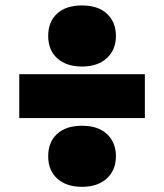

<svg xmlns="http://www.w3.org/2000/svg" viewBox="-20 -742 618 723"><path d="M289 -491.5Q230 -491.5 195.8 -522.2Q161.5 -553 161.5 -606.5Q161.5 -660 195 -690.8Q228.5 -721.5 289 -721.5Q349.5 -721.5 383 -690Q416.5 -658.5 416.5 -606.5Q416.5 -554.5 382.2 -523Q348 -491.5 289 -491.5ZM52.5 -297.5V-462.5H525.5V-297.5ZM289 -38.5Q230 -38.5 195.8 -69.2Q161.5 -100 161.5 -153.5Q161.5 -207 195 -237.8Q228.5 -268.5 289 -268.5Q349.5 -268.5 383 -237Q416.5 -205.5 416.5 -153.5Q416.5 -101.5 382.2 -70Q348 -38.5 289 -38.5Z"/></svg>

Font: Encode Sans SmExp Black
Style: Regular
Weight: 900
Width: 6
Designer: Multiple Designers
Foundry: Impallari Type
Version: Version 3.002; ttfautohint (v1.8.3) -l 8 -r 50 -G 200 -x 14 